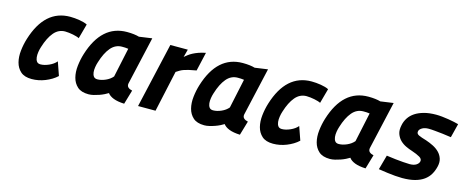

<svg xmlns="http://www.w3.org/2000/svg" viewBox="-35 -962 3427 1423"><g transform="rotate(15 1678.5 -250.5)"><path d="M407 -63Q389 -46 366.5 -32.5Q344 -19 319 -9Q294 1 268 6Q242 11 217 11Q161 11 131.5 -15.5Q102 -42 91.5 -83Q81 -124 86.5 -173Q92 -222 106 -267Q181 -509 375 -509Q391 -509 409.5 -507.5Q428 -506 446 -503Q464 -500 480 -495.5Q496 -491 507 -485L476 -372Q469 -376 456 -380Q443 -384 428 -387Q413 -390 396.5 -392Q380 -394 367 -394Q316 -394 281 -352.5Q246 -311 223 -236Q217 -218 213.5 -196Q210 -174 212 -155Q214 -136 223 -123.5Q232 -111 252 -111Q281 -111 316 -126.5Q351 -142 371 -166Z M919 -143Q916 -124 927.5 -113.5Q939 -103 959 -99L927 10Q876 8 844 -4.5Q812 -17 798 -37Q787 -30 770 -21.5Q753 -13 733 -6Q713 1 692 6Q671 11 653 11Q597 11 567.5 -15.5Q538 -42 527.5 -83Q517 -124 522.5 -173Q528 -222 542 -267Q617 -509 811 -509Q840 -509 864 -506Q888 -503 904 -498L1003 -512ZM688 -113Q717 -113 750 -127.5Q783 -142 803 -166L851 -391Q842 -393 827 -393.5Q812 -394 803 -394Q752 -394 717 -352.5Q682 -311 659 -236Q653 -218 649.5 -196.5Q646 -175 648 -156.5Q650 -138 659 -125.5Q668 -113 688 -113Z M1145 -499H1279L1263 -439Q1274 -448 1287.5 -458.5Q1301 -469 1319 -478.5Q1337 -488 1360.5 -496.5Q1384 -505 1415 -511L1382 -367Q1346 -361 1323.5 -355.5Q1301 -350 1286 -344.5Q1271 -339 1259.5 -332Q1248 -325 1234 -316L1165 0H1031Z M1807 -143Q1804 -124 1815.5 -113.5Q1827 -103 1847 -99L1815 10Q1764 8 1732 -4.5Q1700 -17 1686 -37Q1675 -30 1658 -21.5Q1641 -13 1621 -6Q1601 1 1580 6Q1559 11 1541 11Q1485 11 1455.5 -15.5Q1426 -42 1415.5 -83Q1405 -124 1410.5 -173Q1416 -222 1430 -267Q1505 -509 1699 -509Q1728 -509 1752 -506Q1776 -503 1792 -498L1891 -512ZM1576 -113Q1605 -113 1638 -127.5Q1671 -142 1691 -166L1739 -391Q1730 -393 1715 -393.5Q1700 -394 1691 -394Q1640 -394 1605 -352.5Q1570 -311 1547 -236Q1541 -218 1537.5 -196.5Q1534 -175 1536 -156.5Q1538 -138 1547 -125.5Q1556 -113 1576 -113Z M2259 -63Q2241 -46 2218.5 -32.5Q2196 -19 2171 -9Q2146 1 2120 6Q2094 11 2069 11Q2013 11 1983.5 -15.5Q1954 -42 1943.5 -83Q1933 -124 1938.5 -173Q1944 -222 1958 -267Q2033 -509 2227 -509Q2243 -509 2261.5 -507.5Q2280 -506 2298 -503Q2316 -500 2332 -495.5Q2348 -491 2359 -485L2328 -372Q2321 -376 2308 -380Q2295 -384 2280 -387Q2265 -390 2248.5 -392Q2232 -394 2219 -394Q2168 -394 2133 -352.5Q2098 -311 2075 -236Q2069 -218 2065.5 -196Q2062 -174 2064 -155Q2066 -136 2075 -123.5Q2084 -111 2104 -111Q2133 -111 2168 -126.5Q2203 -142 2223 -166Z M2771 -143Q2768 -124 2779.5 -113.5Q2791 -103 2811 -99L2779 10Q2728 8 2696 -4.5Q2664 -17 2650 -37Q2639 -30 2622 -21.5Q2605 -13 2585 -6Q2565 1 2544 6Q2523 11 2505 11Q2449 11 2419.5 -15.5Q2390 -42 2379.5 -83Q2369 -124 2374.5 -173Q2380 -222 2394 -267Q2469 -509 2663 -509Q2692 -509 2716 -506Q2740 -503 2756 -498L2855 -512ZM2540 -113Q2569 -113 2602 -127.5Q2635 -142 2655 -166L2703 -391Q2694 -393 2679 -393.5Q2664 -394 2655 -394Q2604 -394 2569 -352.5Q2534 -311 2511 -236Q2505 -218 2501.5 -196.5Q2498 -175 2500 -156.5Q2502 -138 2511 -125.5Q2520 -113 2540 -113Z M3330 -377Q3297 -382 3264 -386Q3236 -389 3206 -392Q3176 -395 3156 -395Q3126 -395 3107 -384Q3088 -373 3084 -359Q3081 -348 3085 -340.5Q3089 -333 3099 -328Q3109 -323 3124 -318Q3139 -313 3159 -307Q3189 -297 3216.5 -283Q3244 -269 3263.5 -249Q3283 -229 3291.5 -202.5Q3300 -176 3292 -142Q3284 -108 3268 -80.5Q3252 -53 3224.5 -33Q3197 -13 3156.5 -2Q3116 9 3059 9Q3036 9 3005 6.5Q2974 4 2945 0Q2912 -4 2876 -10L2907 -122Q2944 -117 2977 -113Q3006 -110 3036 -107.5Q3066 -105 3086 -105Q3118 -105 3136 -116.5Q3154 -128 3158 -144Q3163 -164 3140 -177.5Q3117 -191 3078 -204Q3055 -211 3029.5 -223Q3004 -235 2984.5 -254Q2965 -273 2955 -301Q2945 -329 2954 -369Q2960 -399 2977 -425Q2994 -451 3022 -469.5Q3050 -488 3090 -499Q3130 -510 3183 -510Q3203 -510 3228 -507.5Q3253 -505 3277 -501Q3301 -497 3322.5 -492.5Q3344 -488 3357 -484Z"/></g></svg>

Font: Panefresco 999wt
Style: Italic
Weight: 900
Version: Version 1.001